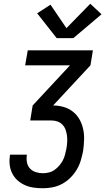

<svg xmlns="http://www.w3.org/2000/svg" viewBox="-20 -1003 561 1023"><path d="M209 0Q183 0 158.5 -3.5Q134 -7 112 -17Q90 -27 72.5 -43Q55 -59 44.5 -80.5Q34 -102 31.5 -126.5Q29 -151 33 -177Q33 -177 33 -177.5Q33 -178 33 -179H123Q123 -178 123 -178Q123 -178 123 -177Q120 -158 123.5 -138.5Q127 -119 139.5 -105.5Q152 -92 170.5 -86Q189 -80 209 -80Q224 -80 240.5 -84Q257 -88 271 -98Q285 -108 296.5 -121.5Q308 -135 315.5 -150Q323 -165 327 -181Q331 -197 334 -212Q337 -229 338 -246Q339 -263 337 -279.5Q335 -296 329.5 -311.5Q324 -327 313 -338.5Q302 -350 287 -355.5Q272 -361 255 -361H141L154 -441L353 -655H114L128 -735H475L462 -655L263 -441Q292 -441 319.5 -433Q347 -425 368.5 -408Q390 -391 403.5 -367Q417 -343 423 -315.5Q429 -288 428 -258.5Q427 -229 423 -199Q418 -174 410.5 -148.5Q403 -123 389 -99.5Q375 -76 355 -56Q335 -36 310.5 -23Q286 -10 260 -5Q234 0 209 0ZM282 -800 178 -932 249 -978 334 -853 461 -983 521 -927 371 -800Z"/></svg>

Font: Iosevka SS04 Medium Oblique
Style: Regular
Weight: 500
Italic angle: -9°
Monospace: yes
Designer: Belleve Invis
Foundry: Belleve Invis
Version: Version 19.0.0; ttfautohint (v1.8.4)